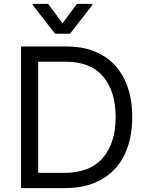

<svg xmlns="http://www.w3.org/2000/svg" viewBox="-20 -966 759 986"><path d="M339.5 -792.6H262.8L147.7 -940.3V-946H227.3L301.1 -846.6L375 -946H454.5V-940.3ZM312.5 0H88.1V-727.3H322.4Q428.3 -727.3 503.6 -683.8Q578.8 -640.3 619 -559.1Q659.1 -478 659.1 -365.1Q659.1 -251.4 618.6 -169.6Q578.1 -87.7 500.7 -43.9Q423.3 0 312.5 0ZM306.8 -78.1Q442.1 -78.1 508 -155Q573.9 -231.9 573.9 -365.1Q573.9 -497.2 509.2 -573.2Q444.6 -649.1 316.8 -649.1H176.1V-78.1Z"/></svg>

Font: Linik Sans
Style: Regular
Weight: 400
Designer: Rasmus Andersson (font), Marc Monis (original base), Kil Hyung-jin (Pretendard portions), Cristiano Sobral (main changes
Foundry: rsms
Version: Version 3.018;May 31, 2022;FontCreator 14.0.0.2814 64-bit; t